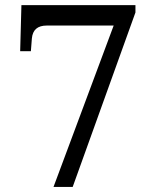

<svg xmlns="http://www.w3.org/2000/svg" viewBox="-20 -733 599 753"><path d="M511.2 -684.1 265.1 0H189.9L425.8 -632.8H163.1Q109.4 -632.8 105 -582L101.1 -532.2H59.1L64 -712.9H511.2Z"/></svg>

Font: Koh Santepheap
Style: Regular
Weight: 400
Designer: Danh Hong
Version: Version 2.002; ttfautohint (v1.8.3)